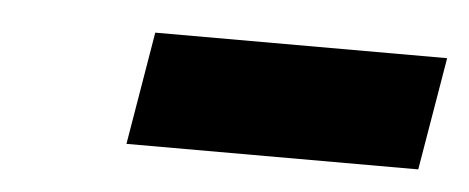

<svg xmlns="http://www.w3.org/2000/svg" viewBox="-26 -762 469 192"><g transform="rotate(5 208.5 -665.5)"><path d="M417 -722.2 397.9 -608.9H105L124 -722.2Z"/></g></svg>

Font: Inter 24pt Black
Style: Italic
Weight: 900
Italic angle: -9.3988°
Designer: Rasmus Andersson
Foundry: rsms
Version: Version 4.001;git-66647c0bb